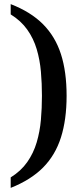

<svg xmlns="http://www.w3.org/2000/svg" viewBox="-20 -783 401 934"><path d="M32 80Q82 49 112.5 5.5Q143 -38 158.5 -90.5Q174 -143 179 -200Q184 -257 184 -317Q184 -377 179 -434.5Q174 -492 158.5 -544Q143 -596 112.5 -639Q82 -682 32 -713V-763Q130 -725 189.5 -665Q249 -605 276.5 -519.5Q304 -434 304 -317Q304 -201 276.5 -114.5Q249 -28 189.5 32Q130 92 32 131Z"/></svg>

Font: Noto Serif Thai Medium
Style: Regular
Weight: 500
Version: Version 2.001